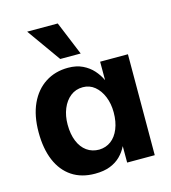

<svg xmlns="http://www.w3.org/2000/svg" viewBox="-112 -832 833 934"><g transform="rotate(-15 305.0 -364.5)"><path d="M252 12Q184 12 136 -20Q88 -52 63 -111.5Q38 -171 38 -253Q38 -337 65.5 -396.5Q93 -456 142.5 -488Q192 -520 257 -520Q299 -520 330 -505Q361 -490 382 -466.5Q403 -443 416 -415V-508H556L555 0H416V-83Q403 -56 381.5 -34.5Q360 -13 328.5 -0.5Q297 12 252 12ZM302 -96Q336 -97 361.5 -116Q387 -135 401.5 -170.5Q416 -206 416 -253Q416 -297 401.5 -332.5Q387 -368 361.5 -389Q336 -410 302 -410Q266 -410 239.5 -389Q213 -368 198.5 -332.5Q184 -297 184 -253Q184 -205 198.5 -169.5Q213 -134 239.5 -115Q266 -96 302 -96ZM232 -571 111 -741H265L335 -571Z"/></g></svg>

Font: Inclusive Sans
Style: Bold
Weight: 700
Designer: Olivia King
Foundry: Olivia King
Version: Version 2.004